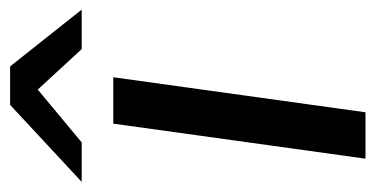

<svg xmlns="http://www.w3.org/2000/svg" viewBox="-210 -554 760 389"><g transform="rotate(-90 170.5 -360.0)"><path d="M208 -511 137 0H43L114 -511ZM345 -575H265L183 -664L76 -575H-4L152 -720H230Z"/></g></svg>

Font: Chivo
Style: Italic
Weight: 400
Italic angle: -8.05°
Designer: Hector Gatti
Foundry: Omnibus-Type
Version: Version 1.007